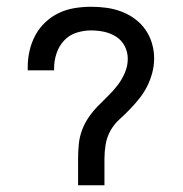

<svg xmlns="http://www.w3.org/2000/svg" viewBox="-20 -548 540 568"><path d="M211 0V-78Q211 -99 213 -120.5Q215 -142 222.5 -162.5Q230 -183 242 -200.5Q254 -218 269 -233.5Q284 -249 299.5 -264Q315 -279 328 -296Q341 -313 349.5 -333Q358 -353 358 -374Q358 -394 349 -411.5Q340 -429 323.5 -439.5Q307 -450 288 -454Q269 -458 249 -458Q227 -458 205.5 -451Q184 -444 169 -427.5Q154 -411 147 -389.5Q140 -368 140 -346V-340H62V-349Q62 -374 67.5 -398Q73 -422 84.5 -443.5Q96 -465 114 -482Q132 -499 154 -509.5Q176 -520 200.5 -524Q225 -528 249 -528Q272 -528 294.5 -525Q317 -522 338.5 -514Q360 -506 378.5 -492.5Q397 -479 410 -460.5Q423 -442 429.5 -420Q436 -398 436 -375Q436 -354 430.5 -333Q425 -312 415.5 -293Q406 -274 392.5 -257Q379 -240 364 -224.5Q349 -209 333 -194.5Q317 -180 306.5 -161Q296 -142 292.5 -120.5Q289 -99 289 -78V0Z"/></svg>

Font: HulyMono
Style: Regular
Weight: 400
Monospace: yes
Designer: Belleve Invis
Foundry: Belleve Invis
Version: Version 33.2.5; ttfautohint (v1.8.4)